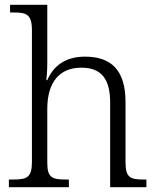

<svg xmlns="http://www.w3.org/2000/svg" viewBox="-20 -780 657 800"><path d="M17 0H267V-32H256C199 -32 177 -38 177 -102V-326C177 -438 228 -498 319 -498C405 -498 439 -448 439 -352V0H590V-32H580C523 -32 503 -39 503 -105V-355C503 -488 443 -544 334 -544C249 -544 201 -502 177 -446H173C174 -451 177 -486 177 -514V-760H22V-728H37C89 -728 113 -721 113 -655V-105C113 -39 91 -32 33 -32H17Z"/></svg>

Font: Noto Serif Tamil Light
Style: Italic
Weight: 300
Italic angle: -12°
Designer: Indian Type Foundry, Tom Grace, and the Monotype Design Team
Foundry: Monotype Imaging Inc.
Version: Version 2.003